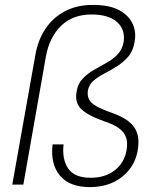

<svg xmlns="http://www.w3.org/2000/svg" viewBox="-20 -752 647 782"><path d="M345 10Q263 10 224 -37Q185 -84 194 -164H239Q232 -104 257.5 -66Q283 -28 349 -28Q409 -28 447.5 -58.5Q486 -89 495 -138Q501 -170 493.5 -192Q486 -214 464 -230Q442 -246 404 -258Q335 -283 309.5 -309Q284 -335 292 -379Q297 -411 316.5 -431.5Q336 -452 362 -467Q388 -482 413.5 -496Q439 -510 458 -529.5Q477 -549 483 -578Q492 -630 457.5 -661.5Q423 -693 353 -693Q276 -693 228.5 -646.5Q181 -600 167 -522L75 0H30L124 -528Q134 -587 164 -633Q194 -679 243 -705.5Q292 -732 358 -732Q425 -732 464.5 -711Q504 -690 520 -655.5Q536 -621 528 -581Q522 -544 502 -521Q482 -498 456.5 -482Q431 -466 405 -452.5Q379 -439 361 -423.5Q343 -408 338 -384Q335 -364 342 -348.5Q349 -333 371.5 -320Q394 -307 437 -292Q504 -268 527.5 -232.5Q551 -197 541 -141Q534 -97 508 -63Q482 -29 441 -9.5Q400 10 345 10Z"/></svg>

Font: DM Sans 9pt ExtraLight
Style: Italic
Weight: 250
Italic angle: -10°
Version: Version 4.004;gftools[0.9.30]